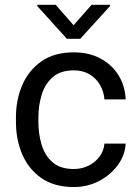

<svg xmlns="http://www.w3.org/2000/svg" viewBox="-20 -751 564 781"><path d="M280.3 9.8Q200.7 9.8 148.4 -26.6Q96.2 -63 70.6 -123Q44.9 -183.1 44.9 -253.9V-274.4Q44.9 -345.7 70.8 -405.5Q96.7 -465.3 148.9 -501.7Q201.2 -538.1 280.3 -538.1Q342.3 -538.1 388.9 -512.9Q435.5 -487.8 462.2 -444.6Q488.8 -401.4 491.2 -346.7H404.8Q402.3 -379.4 386.5 -406.2Q370.6 -433.1 343.5 -449Q316.4 -464.8 280.3 -464.8Q225.1 -464.8 193.6 -436.5Q162.1 -408.2 149.2 -364.5Q136.2 -320.8 136.2 -274.4V-253.9Q136.2 -207.5 148.9 -163.6Q161.6 -119.6 193.1 -91.6Q224.6 -63.5 280.3 -63.5Q312.5 -63.5 339.8 -76.9Q367.2 -90.3 384.8 -113.8Q402.3 -137.2 404.8 -167H491.2Q488.8 -120.1 459.5 -79.8Q430.2 -39.6 383.3 -14.9Q336.4 9.8 280.3 9.8ZM427.7 -726.6 306.6 -593.3H252L131.8 -726.1V-731.4H206.5L279.3 -648.4L352.5 -731.4H427.7Z"/></svg>

Font: Heebo
Style: Regular
Weight: 400
Designer: Oded Ezer
Foundry: Ezer Type House
Version: Version 3.100